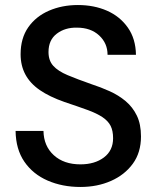

<svg xmlns="http://www.w3.org/2000/svg" viewBox="-20 -732 624 764"><path d="M300 12Q228 12 169.5 -13.5Q111 -39 77 -88.5Q43 -138 42 -211H153Q154 -151 194 -114.5Q234 -78 300 -78Q357 -78 393.5 -105.5Q430 -133 430 -182Q430 -212 420 -231.5Q410 -251 387.5 -266Q365 -281 328 -294.5Q291 -308 237 -326Q177 -347 138.5 -373.5Q100 -400 81 -435.5Q62 -471 62 -516Q62 -580 92.5 -623.5Q123 -667 175 -689.5Q227 -712 290 -712Q354 -712 405.5 -689.5Q457 -667 488.5 -622.5Q520 -578 521 -514H408Q408 -560 374.5 -591Q341 -622 286 -622Q239 -623 206 -598Q173 -573 173 -525Q173 -491 192 -470Q211 -449 249 -433Q287 -417 344 -397Q381 -385 416.5 -369Q452 -353 480 -329.5Q508 -306 524.5 -272Q541 -238 541 -189Q541 -125 508.5 -80.5Q476 -36 421.5 -12Q367 12 300 12Z"/></svg>

Font: Rethink Sans Medium
Style: Regular
Weight: 500
Designer: The Rethink Sans project authors (Hans Thiessen). DM Sans designed by Colophon Foundry.
Foundry: Rethink Communications LLC
Version: Version 1.001